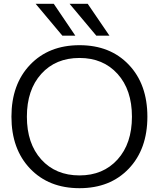

<svg xmlns="http://www.w3.org/2000/svg" viewBox="-20 -977 833 1007"><path d="M307 -790 167 -957H262L375 -790ZM485 -790 345 -957H440L554 -790ZM138 -92.5Q40 -195 40 -365Q40 -535 138 -637.5Q236 -740 397 -740Q558 -740 655.5 -637.5Q753 -535 753 -365Q753 -195 655.5 -92.5Q558 10 397 10Q236 10 138 -92.5ZM397 -57Q521 -57 596.5 -140.5Q672 -224 672 -365Q672 -506 596.5 -589.5Q521 -673 397 -673Q272 -673 196.5 -589.5Q121 -506 121 -365Q121 -224 196.5 -140.5Q272 -57 397 -57Z"/></svg>

Font: Mplus 1p
Style: Regular
Weight: 400
Version: Version 1.061